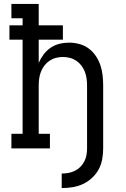

<svg xmlns="http://www.w3.org/2000/svg" viewBox="-20 -755 640 977"><path d="M294 202V128Q311 128 328 125Q345 122 360.5 114.5Q376 107 388.5 94.5Q401 82 409 66.5Q417 51 420 34Q423 17 423 0V-320Q423 -338 420.5 -356Q418 -374 411.5 -390.5Q405 -407 394 -421.5Q383 -436 368 -446Q353 -456 335.5 -460.5Q318 -465 300 -465Q282 -465 264.5 -460.5Q247 -456 232 -446Q217 -436 206 -421.5Q195 -407 188.5 -390.5Q182 -374 179.5 -356Q177 -338 177 -320V-74H234V0H38V-74H95V-553H28V-626H95V-662H38V-735H177V-626H300V-553H177V-435Q187 -458 202 -478Q217 -498 237.5 -512Q258 -526 282.5 -532Q307 -538 332 -538Q358 -538 384 -531Q410 -524 431 -508.5Q452 -493 467 -471Q482 -449 490.5 -424Q499 -399 502 -372.5Q505 -346 505 -320V0Q505 28 500 55.5Q495 83 482 107Q469 131 448 150.5Q427 170 402 181.5Q377 193 349.5 197.5Q322 202 294 202Z"/></svg>

Font: Iosevka Slab Extended
Style: Regular
Weight: 400
Width: 7
Monospace: yes
Designer: Belleve Invis
Foundry: Belleve Invis
Version: Version 11.1.1; ttfautohint (v1.8.3)